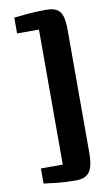

<svg xmlns="http://www.w3.org/2000/svg" viewBox="-103 -906 621 1063"><g transform="rotate(-10 207.0 -374.5)"><path d="M334 -33Q334 15 325 45.5Q316 76 294.8 90.5Q273.5 105 236 105Q176.5 105 135.2 100.5Q94 96 55 91V6H178V-753H55V-842Q94 -846 135.2 -850Q176.5 -854 236 -854Q273.5 -854 294.8 -842Q316 -830 325 -802Q334 -774 334 -726V-33Z"/></g></svg>

Font: Koeln Type Sans ExtraBold
Style: Regular
Weight: 800
Designer: Eben Sorkin
Foundry: Eben Sorkin
Version: Version 2.001